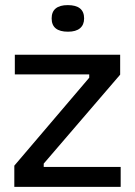

<svg xmlns="http://www.w3.org/2000/svg" viewBox="-20 -731 528 751"><path d="M36 0V-83L329 -427V-440H38V-517H450V-439L151 -91V-78H452V0ZM246 -607Q214 -607 198 -620Q182 -633 182 -659Q182 -685 198 -698Q214 -711 245 -711Q277 -711 293 -698Q309 -685 309 -659Q309 -634 293 -620.5Q277 -607 246 -607Z"/></svg>

Font: Bricolage Grotesque 96pt ExtraBold
Style: Regular
Weight: 400
Version: Version 1.001;gftools[0.9.33.dev8+g029e19f]